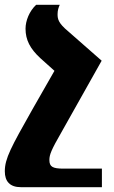

<svg xmlns="http://www.w3.org/2000/svg" viewBox="-58 -512 474 797"><path d="M365 188H206C160 188 147 180 147 152C147 130 155 110 197 37L364 -260L225 -382C184 -416 181 -433 181 -453C181 -469 185 -481 190 -492H92C64 -466 48 -426 48 -393C48 -346 67 -310 109 -271L168 -218L76 -57C-12 99 -38 146 -38 199C-38 241 -17 265 29 265H365Z"/></svg>

Font: Noto Serif Armenian Extra
Style: Regular
Weight: 800
Designer: Monotype Design Team
Foundry: Monotype Imaging Inc.
Version: Version 1.901